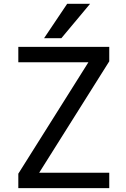

<svg xmlns="http://www.w3.org/2000/svg" viewBox="-20 -976 656 998"><path d="M448.2 -956.1 298.8 -777.3H209L329.1 -956.1ZM183.6 -78.1H547.9V2H75.2V-73.2L439.5 -652.3H75.2V-732.4H547.9V-657.2Z"/></svg>

Font: Gen Shin Gothic Regular
Style: Regular
Weight: 400
Designer: [Source Han Sans]
Ryoko NISHIZUKA  (kana & ideographs); Paul D. Hunt (Latin, Greek & Cyrillic); Wenlong ZHANG  (bopomofo
Version: Version 1.002.20150607